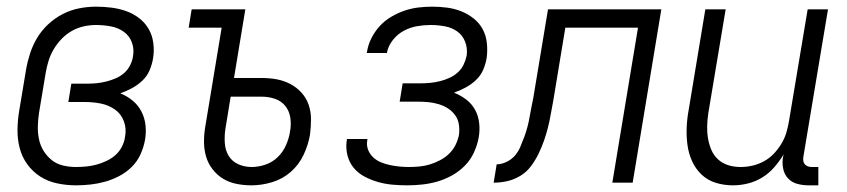

<svg xmlns="http://www.w3.org/2000/svg" viewBox="-20 -548 2540 576"><path d="M208 8Q179 8 151 2Q123 -4 100.5 -18.5Q78 -33 62 -55Q46 -77 39 -104Q32 -131 32.5 -160Q33 -189 38 -218L58 -338Q62 -362 70 -387Q78 -412 91.5 -434.5Q105 -457 125 -475.5Q145 -494 168.5 -506Q192 -518 217.5 -523Q243 -528 268 -528Q292 -528 315 -525Q338 -522 359 -514.5Q380 -507 397.5 -493.5Q415 -480 426 -461Q437 -442 440 -418.5Q443 -395 439 -372Q436 -354 428.5 -336.5Q421 -319 406.5 -305.5Q392 -292 375 -283Q358 -274 341 -268Q361 -260 377.5 -246.5Q394 -233 404 -214Q414 -195 416.5 -172.5Q419 -150 415 -128Q411 -106 401.5 -85Q392 -64 375.5 -47.5Q359 -31 338 -20Q317 -9 295.5 -3Q274 3 252 5.5Q230 8 208 8ZM208 -47Q223 -47 238.5 -48.5Q254 -50 269 -54Q284 -58 299 -65Q314 -72 326 -82.5Q338 -93 345.5 -107.5Q353 -122 355 -137Q360 -162 351.5 -184.5Q343 -207 324 -220Q305 -233 282 -237.5Q259 -242 234 -242H185L194 -297H243Q257 -297 271 -298.5Q285 -300 299 -303.5Q313 -307 327 -313Q341 -319 352 -328.5Q363 -338 370 -351.5Q377 -365 379 -379Q383 -401 375.5 -421Q368 -441 351 -453Q334 -465 312 -469Q290 -473 268 -473Q250 -473 231.5 -469Q213 -465 196 -455.5Q179 -446 165 -431.5Q151 -417 141 -400Q131 -383 125.5 -365Q120 -347 117 -329L97 -209Q94 -189 93.5 -169Q93 -149 97 -130Q101 -111 111 -95Q121 -79 135.5 -67.5Q150 -56 169 -51.5Q188 -47 208 -47Z M735 8Q711 8 689 3.5Q667 -1 649 -12Q631 -23 617.5 -40.5Q604 -58 598 -79Q592 -100 592 -123Q592 -146 596 -169L645 -465H546L555 -520H716L682 -314H766Q789 -314 810.5 -310Q832 -306 851 -296Q870 -286 884.5 -270Q899 -254 906 -233.5Q913 -213 913 -190Q913 -167 910 -144Q905 -114 891 -84Q877 -54 852.5 -32.5Q828 -11 796.5 -1.5Q765 8 735 8ZM735 -47Q755 -47 776 -54Q797 -61 813 -76.5Q829 -92 838 -112.5Q847 -133 850 -153Q854 -174 851 -194.5Q848 -215 836 -230Q824 -245 805 -251.5Q786 -258 765 -258H672L656 -160Q653 -139 654.5 -118Q656 -97 666 -80.5Q676 -64 694.5 -55.5Q713 -47 735 -47Z M1202 8Q1179 8 1157 6Q1135 4 1114 -2Q1093 -8 1074 -18Q1055 -28 1041.5 -44Q1028 -60 1022.5 -81.5Q1017 -103 1020 -125L1021 -131H1082V-128Q1079 -113 1084 -99.5Q1089 -86 1099 -76.5Q1109 -67 1122 -61.5Q1135 -56 1149 -53Q1163 -50 1177.5 -48.5Q1192 -47 1206 -47Q1222 -47 1238 -48.5Q1254 -50 1269 -54.5Q1284 -59 1299.5 -67Q1315 -75 1327 -86.5Q1339 -98 1346.5 -113Q1354 -128 1357 -144Q1359 -160 1356.5 -175.5Q1354 -191 1345 -203Q1336 -215 1323.5 -223Q1311 -231 1296 -235.5Q1281 -240 1265.5 -241.5Q1250 -243 1234 -243H1179L1188 -298H1243Q1257 -298 1271.5 -299.5Q1286 -301 1300 -304.5Q1314 -308 1327.5 -314Q1341 -320 1352.5 -330Q1364 -340 1370.5 -353.5Q1377 -367 1380 -381Q1383 -403 1375.5 -422.5Q1368 -442 1352 -453.5Q1336 -465 1315 -469Q1294 -473 1272 -473Q1252 -473 1231.5 -469.5Q1211 -466 1192 -456Q1173 -446 1159 -428.5Q1145 -411 1141 -391V-389H1080L1081 -392Q1084 -413 1094 -433Q1104 -453 1119 -469.5Q1134 -486 1153.5 -497.5Q1173 -509 1193.5 -516Q1214 -523 1235 -525.5Q1256 -528 1277 -528Q1300 -528 1322 -525Q1344 -522 1364 -514Q1384 -506 1401 -492.5Q1418 -479 1428 -460.5Q1438 -442 1440.5 -419.5Q1443 -397 1440 -374Q1437 -356 1429.5 -338.5Q1422 -321 1407.5 -307.5Q1393 -294 1376 -285Q1359 -276 1342 -270Q1362 -262 1378.5 -249.5Q1395 -237 1405 -219Q1415 -201 1417.5 -179Q1420 -157 1416 -135Q1412 -113 1402 -91Q1392 -69 1375 -51.5Q1358 -34 1336.5 -22Q1315 -10 1292.5 -3.5Q1270 3 1247 5.5Q1224 8 1202 8Z M1817 0 1894 -465H1676L1640 -247Q1636 -227 1632.5 -206.5Q1629 -186 1624 -166Q1619 -146 1612 -126Q1605 -106 1595.5 -86.5Q1586 -67 1573 -49.5Q1560 -32 1541 -20.5Q1522 -9 1501.5 -4.5Q1481 0 1461 0L1470 -55Q1484 -55 1499 -62Q1514 -69 1524.5 -81Q1535 -93 1541 -107.5Q1547 -122 1552.5 -136.5Q1558 -151 1562 -166Q1566 -181 1568.5 -195.5Q1571 -210 1574 -225Q1577 -240 1580 -255L1624 -520H1964L1878 0Z M2179 8Q2152 8 2127.5 0.5Q2103 -7 2085 -24Q2067 -41 2056.5 -64Q2046 -87 2042.5 -112.5Q2039 -138 2040 -164.5Q2041 -191 2046 -218L2096 -520H2157L2105 -209Q2102 -189 2101.5 -170Q2101 -151 2104 -133Q2107 -115 2114 -98.5Q2121 -82 2134 -70Q2147 -58 2164.5 -52.5Q2182 -47 2202 -47Q2219 -47 2237 -51Q2255 -55 2271.5 -64Q2288 -73 2301 -86.5Q2314 -100 2324 -116.5Q2334 -133 2339 -150Q2344 -167 2347 -185L2403 -520H2464L2390 -77Q2389 -71 2390 -65Q2391 -59 2394.5 -55Q2398 -51 2403.5 -49Q2409 -47 2415 -47H2435V8H2406Q2388 8 2371.5 3.5Q2355 -1 2344 -13Q2333 -25 2329.5 -42Q2326 -59 2329 -77L2331 -85Q2319 -65 2303 -46.5Q2287 -28 2266.5 -15.5Q2246 -3 2223.5 2.5Q2201 8 2179 8Z"/></svg>

Font: Iosevka Term Curly Light
Style: Italic
Weight: 300
Italic angle: -9°
Designer: Belleve Invis
Foundry: Belleve Invis
Version: Version 32.3.0